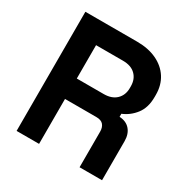

<svg xmlns="http://www.w3.org/2000/svg" viewBox="-160 -838 952 977"><g transform="rotate(30 316.0 -350.0)"><path d="M198 0H66V-700H370Q436 -700 485 -677Q534 -654 561 -612Q588 -570 588 -513V-501Q588 -438 558 -399Q528 -360 484 -342V-324Q524 -322 546 -296.5Q568 -271 568 -229V0H436V-210Q436 -234 423.5 -249Q411 -264 382 -264H198ZM198 -580V-384H356Q403 -384 429.5 -409.5Q456 -435 456 -477V-487Q456 -529 430 -554.5Q404 -580 356 -580Z"/></g></svg>

Font: Space Grotesk Variable Light
Style: Regular
Weight: 300
Designer: Florian Karsten
Foundry: Florian Karsten
Version: Version 2.000